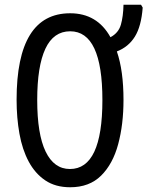

<svg xmlns="http://www.w3.org/2000/svg" viewBox="-20 -780 622 810"><path d="M501 -358Q501 -255 478.5 -171.5Q456 -88 406.5 -39Q357 10 276 10Q214 10 171 -19Q128 -48 101 -98.5Q74 -149 62 -216Q50 -283 50 -359Q50 -724 276 -724Q390 -724 446 -623Q480 -641 490 -676Q500 -711 501 -760H575L582 -748Q576 -669 549 -625.5Q522 -582 473 -563Q501 -482 501 -358ZM137 -358Q137 -214 172.5 -140.5Q208 -67 275 -67Q412 -67 412 -358Q412 -648 276 -648Q206 -648 171.5 -574.5Q137 -501 137 -358Z"/></svg>

Font: Noto Sans ExtraCondensed
Style: Regular
Weight: 400
Width: 2
Designer: Monotype Design Team
Foundry: Monotype Imaging Inc.
Version: Version 2.013; ttfautohint (v1.8.4.7-5d5b)